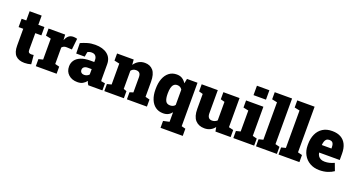

<svg xmlns="http://www.w3.org/2000/svg" viewBox="-50 -1556 4765 2554"><g transform="rotate(20 2332.5 -279.5)"><path d="M248 11.2Q165 11.2 121.8 -33Q78.6 -77.1 78.6 -172.9V-410.2H12.7V-528.3H78.6V-658.7H249V-528.3H335.4V-410.2H249V-173.3Q249 -147.5 260.7 -137.2Q272.5 -127 293 -127Q301.8 -127 310.5 -127.9Q319.3 -128.9 328.1 -130.4L339.8 -2.4Q317.4 3.9 294.7 7.6Q272 11.2 248 11.2Z M405.8 0V-100.1L467.3 -115.7V-412.1L394 -427.7V-528.3H628.9L632.8 -463.9L633.8 -450.7Q651.4 -495.6 677.5 -516.8Q703.6 -538.1 742.7 -538.1Q753.4 -538.1 768.1 -536.4Q782.7 -534.7 797.9 -530.3L780.8 -373L707.5 -376.5Q682.1 -377.4 667.7 -370.8Q653.3 -364.3 638.7 -349.1V-115.7L700.2 -100.1V0Z M995.1 10.3Q918.5 10.3 870.1 -33.2Q821.8 -76.7 821.8 -148.9Q821.8 -198.2 848.4 -236.3Q875 -274.4 928.5 -296.1Q981.9 -317.9 1062.5 -317.9H1117.7V-349.1Q1117.7 -380.9 1099.6 -403.1Q1081.5 -425.3 1042.5 -425.3Q1025.9 -425.3 1011.5 -421.1Q997.1 -417 985.4 -409.2L973.6 -341.8H853L850.6 -488.8Q895.5 -508.8 944.6 -523.4Q993.7 -538.1 1054.2 -538.1Q1162.1 -538.1 1225.6 -488.5Q1289.1 -439 1289.1 -347.2V-152.3Q1289.1 -141.1 1289.3 -130.4Q1289.6 -119.6 1291.5 -109.9L1348.6 -100.1V0H1148.4Q1142.1 -8.8 1134.8 -23.4Q1127.4 -38.1 1124.5 -52.7Q1100.6 -22.9 1070.8 -6.3Q1041 10.3 995.1 10.3ZM1047.9 -110.8Q1066.4 -110.8 1085.2 -118.4Q1104 -126 1117.7 -141.1V-217.3H1064.5Q1029.8 -217.3 1011 -202.1Q992.2 -187 992.2 -162.1Q992.2 -138.2 1007.8 -124.5Q1023.4 -110.8 1047.9 -110.8Z M1375.5 0V-100.1L1437 -115.7V-412.1L1363.8 -427.7V-528.3H1599.1L1605 -454.6Q1631.3 -494.1 1669.7 -516.1Q1708 -538.1 1756.8 -538.1Q1831.1 -538.1 1874 -487.8Q1917 -437.5 1917 -328.1V-115.7L1978.5 -100.1V0H1695.3V-100.1L1745.1 -115.7V-328.6Q1745.1 -371.1 1728 -388.9Q1710.9 -406.7 1679.2 -406.7Q1655.3 -406.7 1638.2 -398.2Q1621.1 -389.6 1608.4 -372.6V-115.7L1652.3 -100.1V0Z M2245.1 203.1V105.5L2331.1 86.9V-48.3Q2308.6 -19 2279.1 -4.4Q2249.5 10.3 2209 10.3Q2145.5 10.3 2100.3 -22.5Q2055.2 -55.2 2031.2 -114.5Q2007.3 -173.8 2007.3 -252.9V-263.2Q2007.3 -345.7 2031.2 -407.5Q2055.2 -469.2 2100.1 -503.7Q2145 -538.1 2207.5 -538.1Q2254.4 -538.1 2285.9 -517.8Q2317.4 -497.6 2340.3 -461.4L2353.5 -528.3H2502.4V86.9L2559.6 101.6V203.1ZM2261.2 -120.1Q2283.2 -120.1 2301.5 -127.9Q2319.8 -135.7 2331.1 -152.3V-368.2Q2319.8 -387.7 2302.2 -397.5Q2284.7 -407.2 2262.2 -407.2Q2231.9 -407.2 2213.4 -389.4Q2194.8 -371.6 2186.8 -339.1Q2178.7 -306.6 2178.7 -263.2V-252.9Q2178.7 -189.5 2196.5 -154.8Q2214.4 -120.1 2261.2 -120.1Z M2793.9 10.3Q2711.9 10.3 2665 -41.5Q2618.2 -93.3 2618.2 -201.7V-412.1L2561.5 -427.7V-528.3H2618.2H2789.6V-200.7Q2789.6 -161.6 2805.9 -141.4Q2822.3 -121.1 2855 -121.1Q2874 -121.1 2892.8 -128.2Q2911.6 -135.3 2926.3 -149.4V-412.1L2868.7 -427.7V-528.3H2926.3H3097.7V-115.7L3163.6 -100.1V0H2948.7L2937.5 -60.1Q2912.1 -25.9 2875.7 -7.8Q2839.4 10.3 2793.9 10.3Z M3201.7 0V-100.1L3263.7 -115.7V-412.1L3189.9 -427.7V-528.3H3435.1V-115.7L3496.6 -100.1V0ZM3258.8 -628.4V-761.7H3435.1V-628.4Z M3522.5 0V-100.1L3585 -115.7V-645.5L3510.7 -661.1V-761.7H3756.3V-115.7L3818.4 -100.1V0Z M3841.3 0V-100.1L3903.8 -115.7V-645.5L3829.6 -661.1V-761.7H4075.2V-115.7L4137.2 -100.1V0Z M4420.9 10.3Q4343.3 10.3 4285.4 -23.2Q4227.5 -56.6 4195.6 -114.7Q4163.6 -172.9 4163.6 -246.1V-264.2Q4163.6 -344.7 4191.9 -406.7Q4220.2 -468.8 4274.9 -503.7Q4329.6 -538.6 4409.2 -538.1Q4481 -538.1 4530.5 -510.5Q4580.1 -482.9 4606 -429.4Q4631.8 -376 4631.8 -297.9V-209.5H4341.3L4340.8 -206.1Q4344.7 -181.2 4357.7 -161.9Q4370.6 -142.6 4393.6 -131.3Q4416.5 -120.1 4450.2 -120.1Q4483.4 -120.1 4515.4 -127.7Q4547.4 -135.3 4583 -151.9L4622.1 -48.3Q4586.4 -22.9 4535.2 -6.3Q4483.9 10.3 4420.9 10.3ZM4341.3 -315.4H4475.6V-328.1Q4475.6 -356.4 4470 -375.5Q4464.4 -394.5 4450.7 -404.3Q4437 -414.1 4413.1 -414.1Q4387.2 -414.1 4371.8 -401.6Q4356.4 -389.2 4349.4 -367.4Q4342.3 -345.7 4339.4 -317.9Z"/></g></svg>

Font: Roboto Slab LO Black
Style: Regular
Weight: 900
Designer: Google
Version: Version 2.000